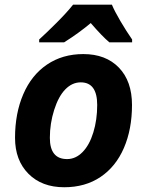

<svg xmlns="http://www.w3.org/2000/svg" viewBox="-20 -786 625 816"><path d="M541.5 -606H444.8Q414.1 -631.8 365.7 -688Q314.5 -645 252.4 -606H146.5V-618.2Q177.2 -646 221.2 -689.9Q265.1 -733.9 290.5 -766.1H455.6Q466.3 -739.7 491.7 -696.5Q517.1 -653.3 541.5 -618.2ZM393.1 -339.8Q393.1 -436 323.2 -436Q286.6 -436 257.6 -406.2Q228.5 -376.5 210.2 -318.8Q191.9 -261.2 191.9 -200.2Q191.9 -109.9 265.1 -109.9Q301.8 -109.9 331.1 -139.9Q360.4 -169.9 376.7 -223.4Q393.1 -276.9 393.1 -339.8ZM541 -339.8Q541 -236.8 506.6 -157.2Q472.2 -77.6 407.2 -33.9Q342.3 9.8 252.9 9.8Q157.7 9.8 100.8 -47.6Q43.9 -105 43.9 -200.2Q43.9 -304.2 78.9 -385.5Q113.8 -466.8 179.7 -511.5Q245.6 -556.2 334 -556.2Q429.7 -556.2 485.4 -498.5Q541 -440.9 541 -339.8Z"/></svg>

Font: TypoPRO Open Sans
Style: Bold Italic
Weight: 700
Italic angle: -12°
Foundry: Ascender Corporation
Version: Version 1.10